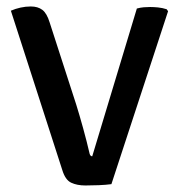

<svg xmlns="http://www.w3.org/2000/svg" viewBox="-20 -572 553 597"><path d="M405.5 -545.5Q417 -548.6 427.2 -549.4Q437.5 -550.2 446.8 -550.2Q457.7 -550.2 471.4 -548.9Q485 -547.5 498.2 -543.3L502.6 -537.1L326.4 0.6Q309.3 2.9 287.5 3.8Q265.6 4.7 245.6 4.7Q219.6 4.7 201.4 -3.9Q183.1 -12.4 173.7 -43.2L13.8 -538.7Q28.2 -545 43.9 -548.4Q59.6 -551.9 75.8 -551.9Q97.7 -551.9 111.6 -541.4Q125.6 -530.9 134.4 -502.2L217.2 -246.2Q227.4 -213.5 238.6 -172.9Q249.8 -132.4 258.8 -93.5Q261.1 -86 266.8 -86Z"/></svg>

Font: Signika SC
Style: Regular
Weight: 300
Designer: Anna Giedryś
Foundry: Anna Giedryś
Version: Version 2.000